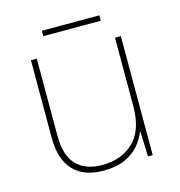

<svg xmlns="http://www.w3.org/2000/svg" viewBox="-99 -726 770 823"><g transform="rotate(-15 286.5 -314.0)"><path d="M481 -528V0H460L456 -111H454Q443 -81 419 -53Q395 -25 356.5 -7.5Q318 10 262 10Q174 10 128 -39Q82 -88 82 -182V-528H108V-186Q108 -98 148 -56.5Q188 -15 262 -15Q348 -15 401.5 -66.5Q455 -118 455 -226V-528ZM415 -638V-614H160V-638Z"/></g></svg>

Font: Noto Sans Myanmar UI Thin
Style: Regular
Weight: 100
Designer: Monotype Design Team
Foundry: Monotype Imaging Inc.
Version: Version 2.103; ttfautohint (v1.8.4.7-5d5b)